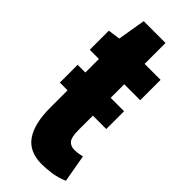

<svg xmlns="http://www.w3.org/2000/svg" viewBox="-221 -694 740 740"><g transform="rotate(45 149.0 -324.0)"><path d="M194 -262V-182Q194 -145 205 -131.5Q216 -118 237 -118Q243 -118 253 -119Q263 -120 278 -124L298 -11Q268 2 239 6Q210 10 186 10Q119 10 87.5 -35Q56 -80 56 -168V-262H14V-359H56V-433H6V-537L56 -544L75 -658H194V-544H281V-433H194V-359H267V-262Z"/></g></svg>

Font: Georama Condensed
Style: Bold
Weight: 700
Width: 3
Designer: Jean-Baptiste Levee
Foundry: Production Type
Version: Version 1.000